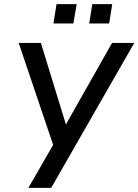

<svg xmlns="http://www.w3.org/2000/svg" viewBox="-20 -914 673 934"><path d="M118 0 251 -231 243 -196 71 -705H179L302 -304H298L525 -705H633L229 0ZM414 -800 429 -894H526L511 -800ZM240 -800 255 -894H353L337 -800Z"/></svg>

Font: Nunito Sans 7pt Condensed SemiBold
Style: Italic
Weight: 600
Width: 3
Italic angle: -9°
Designer: Vernon Adams
Foundry: Vernon Adams
Version: Version 3.101;gftools[0.9.27]